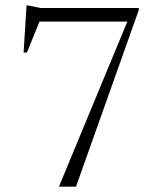

<svg xmlns="http://www.w3.org/2000/svg" viewBox="-20 -700 590 720"><path d="M500.5 -662.5 265 0H201L457.5 -619H128L81 -503H68.5L79.5 -679.5H85.5L131.5 -670H500.5Z"/></svg>

Font: Newsreader Text Light
Style: Regular
Weight: 300
Designer: Hugues Gentile
Foundry: Production Type
Version: Version 1.001